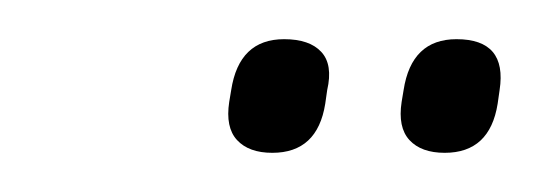

<svg xmlns="http://www.w3.org/2000/svg" viewBox="-20 -663 276 98"><path d="M207 -585Q195 -585 189 -591.5Q183 -598 185 -611L186 -617Q190 -643 213 -643Q226 -643 231.5 -636.5Q237 -630 235 -617L234 -610Q230 -585 207 -585ZM119 -585Q107 -585 101 -591.5Q95 -598 97 -611L98 -617Q102 -643 125 -643Q138 -643 144 -636.5Q150 -630 147 -617L146 -610Q142 -585 119 -585Z"/></svg>

Font: Sofia Sans Extra Condensed ExtraLight
Style: Italic
Weight: 250
Italic angle: -9°
Version: Version 4.100